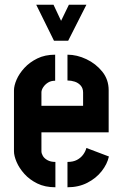

<svg xmlns="http://www.w3.org/2000/svg" viewBox="-20 -791 519 811"><path d="M208 -619 133 -771H206L238 -703L271 -771H345L268 -619ZM214 0Q170 0 137.5 -16Q105 -32 83 -56.5Q61 -81 50 -107Q39 -133 39 -152V-409Q39 -429 50 -454.5Q61 -480 83 -504Q105 -528 137.5 -544Q170 -560 213 -560V-450Q195 -450 182.5 -442Q170 -434 162.5 -422.5Q155 -411 155 -401V-344H331V-400Q331 -418 321 -429.5Q311 -441 296 -446Q281 -451 265 -451V-560Q305 -560 345 -541Q385 -522 412 -488.5Q439 -455 439 -410V-232H155V-152Q155 -143 161 -132.5Q167 -122 180.5 -114.5Q194 -107 214 -107ZM265 0V-107Q289 -107 305 -115.5Q321 -124 331 -137.5Q341 -151 345 -166L440 -130Q433 -98 409.5 -68Q386 -38 349 -19Q312 0 265 0Z"/></svg>

Font: Stick No Bills
Style: Bold
Weight: 700
Version: Version 2.000